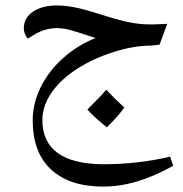

<svg xmlns="http://www.w3.org/2000/svg" viewBox="-20 -401 676 708"><path d="M192.4 -297.4C199.7 -297.4 208.5 -296.4 218.8 -294.9C229 -293.5 249.5 -287.6 280.3 -277.8C311 -268.1 328.1 -262.2 332.5 -260.7C291 -244.6 252.4 -221.2 216.3 -189.9C180.2 -158.7 151.9 -122.6 131.3 -82C110.8 -41 100.6 0.5 100.6 42C100.6 121.6 123 182.1 168.5 224.1C213.9 266.1 277.8 287.1 360.4 287.1C438.5 287.1 521 264.6 618.7 210.4L607.4 176.8C526.9 195.3 445.3 204.6 362.8 204.6C210.4 204.6 136.2 147.5 136.2 42C136.2 -23.9 178.2 -87.4 251 -138.2C287.6 -163.6 329.6 -185.1 377.9 -202.1C425.8 -219.2 470.7 -229 512.2 -231.9C529.8 -231.9 548.3 -233.4 568.4 -236.3L596.7 -313L546.9 -311H531.2C408.2 -311 303.7 -380.9 189 -380.9C153.3 -380.9 124 -373 101.6 -357.9C79.1 -342.8 67.9 -322.3 67.9 -297.4C67.9 -281.2 74.7 -266.1 82.5 -258.8L106 -272.9C131.8 -289.1 160.6 -297.4 192.4 -297.4ZM438.5 -4.9C417.5 -23.4 395 -45.4 372.1 -70.3C355.5 -50.8 332 -26.4 302.2 2.9C321.3 23.9 345.2 45.9 374 68.4C401.4 42 422.9 17.6 438.5 -4.9Z"/></svg>

Font: Noto Naskh Arabic
Style: Regular
Weight: 400
Designer: Monotype Design Team
Foundry: Monotype Imaging Inc.
Version: Version 1.07